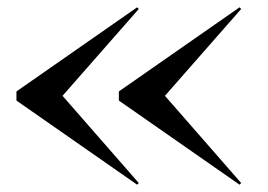

<svg xmlns="http://www.w3.org/2000/svg" viewBox="-20 -650 734 525"><path d="M431 -388 639.5 -625.5 635 -630 305 -400V-375L635 -145L639.5 -149.5ZM151 -388 359.5 -625.5 355 -630 25 -400V-375L355 -145L359.5 -149.5Z"/></svg>

Font: Bodoni* 24
Style: Regular
Weight: 400
Version: Version 2.3